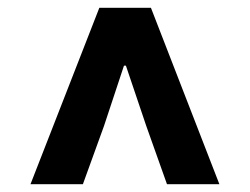

<svg xmlns="http://www.w3.org/2000/svg" viewBox="-20 -784 639 491"><path d="M58 -313 234 -764H366L541 -313H407L354 -462L302 -616H297L246 -462L192 -313Z"/></svg>

Font: Noto Sans JP ExtraBold
Style: Regular
Weight: 800
Designer: Ryoko NISHIZUKA  (kana, bopomofo & ideographs); Paul D. Hunt (Latin, Greek & Cyrillic); Sandoll Communications , Soo-you
Foundry: Adobe
Version: Version 2.004-H2;hotconv 1.0.118;makeotfexe 2.5.65603